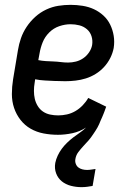

<svg xmlns="http://www.w3.org/2000/svg" viewBox="-20 -548 540 792"><path d="M316 224Q294 224 272.5 218.5Q251 213 235 200Q219 187 211.5 167Q204 147 208 124Q211 109 218 94Q225 79 235 65.5Q245 52 257 40.5Q269 29 282 19Q295 9 309 -0.5Q323 -10 335 -22Q309 -5 278.5 1.5Q248 8 219 8Q189 8 160 2.5Q131 -3 106.5 -17Q82 -31 64.5 -53.5Q47 -76 38 -103Q29 -130 29 -160Q29 -190 34 -221L54 -341Q58 -366 66.5 -390.5Q75 -415 90 -437.5Q105 -460 125.5 -478.5Q146 -497 170.5 -508.5Q195 -520 220.5 -524Q246 -528 271 -528Q296 -528 321 -524Q346 -520 367.5 -510Q389 -500 406.5 -484Q424 -468 434.5 -446.5Q445 -425 449 -400.5Q453 -376 449 -350Q445 -329 435 -309Q425 -289 409.5 -272Q394 -255 374.5 -243Q355 -231 334 -224.5Q313 -218 291.5 -215.5Q270 -213 249 -213Q238 -213 228 -213.5Q218 -214 207 -214H205Q185 -215 165 -216Q145 -217 125 -221L123 -207Q120 -190 120 -173Q120 -156 123.5 -140.5Q127 -125 135.5 -111Q144 -97 157 -88Q170 -79 186.5 -75.5Q203 -72 220 -72Q238 -72 256 -76Q274 -80 290.5 -89.5Q307 -99 321 -113.5Q335 -128 344 -144L418 -108Q412 -90 411 -88.5Q410 -87 407.5 -79.5Q405 -72 401.5 -65Q398 -58 395 -50.5Q392 -43 389 -36Q386 -29 382 -22Q378 -15 373.5 -8Q369 -1 364.5 5.5Q360 12 355.5 18.5Q351 25 345.5 31Q340 37 334.5 43Q329 49 323.5 55Q318 61 313 67Q308 73 303 79.5Q298 86 295 93.5Q292 101 291 108Q289 118 292.5 127.5Q296 137 303 142.5Q310 148 319.5 150.5Q329 153 339 153Q348 153 357 151.5Q366 150 374 149L362 219Q351 221 339.5 222.5Q328 224 316 224ZM261 -290Q277 -290 293 -294Q309 -298 323 -307.5Q337 -317 347 -331.5Q357 -346 360 -362Q363 -381 357.5 -398.5Q352 -416 338.5 -427.5Q325 -439 307.5 -443.5Q290 -448 271 -448Q248 -448 224.5 -440Q201 -432 183 -414Q165 -396 156 -373.5Q147 -351 143 -327L138 -300Q153 -297 168.5 -296Q184 -295 199.5 -294.5Q215 -294 230.5 -292Q246 -290 261 -290Z"/></svg>

Font: Iosevka SS18 Medium
Style: Italic
Weight: 500
Italic angle: -9°
Monospace: yes
Designer: Belleve Invis
Foundry: Belleve Invis
Version: Version 25.1.1; ttfautohint (v1.8.4)